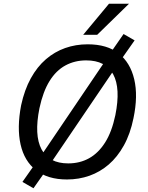

<svg xmlns="http://www.w3.org/2000/svg" viewBox="-20 -951 794 1027"><path d="M338 9Q236 9 173 -40Q110 -89 90 -178.5Q70 -268 93 -388Q111 -471 145 -532.5Q179 -594 225.5 -634Q272 -674 328.5 -694Q385 -714 449 -714Q553 -714 615 -665Q677 -616 698 -527Q719 -438 694 -319Q677 -235 642.5 -173Q608 -111 561.5 -71Q515 -31 458.5 -11Q402 9 338 9ZM345 -77Q407 -77 456.5 -104.5Q506 -132 542 -188.5Q578 -245 597 -335Q626 -479 585.5 -553.5Q545 -628 441 -628Q380 -628 330 -601Q280 -574 245 -517.5Q210 -461 191 -372Q162 -228 202 -152.5Q242 -77 345 -77ZM159 56 100 22 171 -79 203 -123 544 -627 573 -671 641 -769 700 -735 629 -634 598 -589 256 -85 228 -42ZM425 -765 563 -931H670L500 -765Z"/></svg>

Font: Nunito Sans 7pt SemiCondensed Medium
Style: Italic
Weight: 500
Width: 4
Italic angle: -9°
Designer: Vernon Adams
Foundry: Vernon Adams
Version: Version 3.101;gftools[0.9.27]